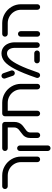

<svg xmlns="http://www.w3.org/2000/svg" viewBox="946 -1515 717 2649"><g transform="rotate(-90 1304.5 -190.5)"><path d="M430.4 4.4Q414.4 4.4 403.3 -6.7Q392.2 -17.8 392.2 -33.7V-259.3Q392.2 -308.9 367.4 -350.9Q342.6 -393 300.2 -417.6Q257.8 -442.2 207.8 -442.2H59.3Q43.3 -442.2 32.2 -453.3Q21.1 -464.4 21.1 -480.4Q21.1 -496.3 32.2 -507.4Q43.3 -518.5 59.3 -518.5H207.8Q278.1 -518.5 338.1 -483.5Q398.1 -448.5 433.3 -388.9Q468.5 -329.3 468.5 -259.3V-33.7Q468.5 -17.8 457.4 -6.7Q446.3 4.4 430.4 4.4Z M725.2 -33V-131.9Q725.2 -166.7 736.5 -190.6Q747.8 -214.4 763.7 -229.4Q779.6 -244.4 805.9 -263Q827.8 -278.1 840.7 -289.6Q853.7 -301.1 862.2 -317.6Q870.7 -334.1 870.7 -356.3V-480.4Q870.7 -496.3 881.9 -507.4Q893 -518.5 908.9 -518.5Q924.8 -518.5 935.9 -507.4Q947 -496.3 947 -480.4V-356.3Q947 -315.9 934.4 -288.3Q921.9 -260.7 904.3 -244.3Q886.7 -227.8 858.9 -208.5Q838.9 -194.4 827.6 -185Q816.3 -175.6 808.9 -162.4Q801.5 -149.3 801.5 -131.9V-33Q801.5 -17 790.4 -5.9Q779.3 5.2 763.3 5.2Q747.4 5.2 736.3 -5.9Q725.2 -17 725.2 -33ZM545.9 110V-274.4Q545.9 -290.4 557 -301.5Q568.1 -312.6 584.1 -312.6Q600 -312.6 611.1 -301.5Q622.2 -290.4 622.2 -274.4V110Q622.2 125.9 611.1 137Q600 148.1 584.1 148.1Q568.1 148.1 557 137Q545.9 125.9 545.9 110ZM545.9 -480.4Q545.9 -496.3 557 -507.4Q568.1 -518.5 584.1 -518.5H907.4Q923.3 -518.5 934.4 -507.4Q945.6 -496.3 945.6 -480.4Q945.6 -464.4 934.4 -453.3Q923.3 -442.2 907.4 -442.2H584.1Q568.1 -442.2 557 -453.3Q545.9 -464.4 545.9 -480.4Z M1024.8 -33.7V-480.4H1101.1V-33.7Q1101.1 -17.8 1090 -6.7Q1078.9 4.4 1063 4.4Q1047 4.4 1035.9 -6.7Q1024.8 -17.8 1024.8 -33.7ZM1434.1 4.4Q1418.1 4.4 1407 -6.7Q1395.9 -17.8 1395.9 -33.7V-259.3Q1395.9 -308.9 1371.1 -350.9Q1346.3 -393 1303.9 -417.6Q1261.5 -442.2 1211.5 -442.2H1063Q1047 -442.2 1035.9 -453.3Q1024.8 -464.4 1024.8 -480.4Q1024.8 -496.3 1035.9 -507.4Q1047 -518.5 1063 -518.5H1211.5Q1281.9 -518.5 1341.9 -483.5Q1401.9 -448.5 1437 -388.9Q1472.2 -329.3 1472.2 -259.3V-33.7Q1472.2 -17.8 1461.1 -6.7Q1450 4.4 1434.1 4.4Z M1553.3 -34.1Q1553.3 -40.4 1555.6 -47Q1620.4 -236.7 1675.4 -341.7Q1730.4 -446.7 1781.3 -487.6Q1832.2 -528.5 1891.5 -528.5Q1938.9 -528.5 1973.7 -503.7Q2008.5 -478.9 2026.9 -437.2Q2045.2 -395.6 2045.2 -345.6V-38.1Q2045.2 -22.2 2034.1 -11.1Q2023 0 2007 0Q1991.1 0 1980 -11.1Q1968.9 -22.2 1968.9 -38.1V-345.6Q1968.9 -372.2 1961.1 -396.5Q1953.3 -420.7 1935.9 -436.5Q1918.5 -452.2 1891.5 -452.2Q1853.3 -452.2 1815 -415Q1776.7 -377.8 1730.2 -283.1Q1683.7 -188.5 1627 -21.1Q1623 -10 1613.1 -3Q1603.3 4.1 1591.1 4.1Q1574.8 4.1 1564.1 -7.4Q1553.3 -18.9 1553.3 -34.1ZM1755.2 -38.1Q1755.2 -54.1 1766.3 -65.2Q1777.4 -76.3 1793.3 -76.3H1894.4Q1910.4 -76.3 1921.5 -65.2Q1932.6 -54.1 1932.6 -38.1Q1932.6 -22.2 1921.5 -11.1Q1910.4 0 1894.4 0H1793.3Q1777.4 0 1766.3 -11.1Q1755.2 -22.2 1755.2 -38.1ZM1583.3 -372.2 1546.3 -479.6Q1544.8 -484.1 1544.8 -490Q1544.8 -505.2 1555.4 -516.9Q1565.9 -528.5 1583 -528.5Q1595.6 -528.5 1605.7 -520.7Q1615.9 -513 1619.3 -501.1L1656.3 -394.1Q1657.8 -389.6 1657.8 -383.7Q1657.8 -368.5 1647.2 -356.7Q1636.7 -344.8 1619.6 -344.8Q1607 -344.8 1596.9 -352.6Q1586.7 -360.4 1583.3 -372.2Z M2123 -33.7V-262.6Q2123 -278.5 2134.1 -289.6Q2145.2 -300.7 2161.1 -300.7Q2177 -300.7 2188.1 -289.6Q2199.3 -278.5 2199.3 -262.6V-33.7Q2199.3 -17.8 2188.1 -6.7Q2177 4.4 2161.1 4.4Q2145.2 4.4 2134.1 -6.7Q2123 -17.8 2123 -33.7ZM2532.2 4.4Q2516.3 4.4 2505.2 -6.7Q2494.1 -17.8 2494.1 -33.7V-259.3Q2494.1 -308.9 2469.3 -350.9Q2444.4 -393 2402 -417.6Q2359.6 -442.2 2309.6 -442.2H2161.1Q2145.2 -442.2 2134.1 -453.3Q2123 -464.4 2123 -480.4Q2123 -496.3 2134.1 -507.4Q2145.2 -518.5 2161.1 -518.5H2309.6Q2380 -518.5 2440 -483.5Q2500 -448.5 2535.2 -388.9Q2570.4 -329.3 2570.4 -259.3V-33.7Q2570.4 -17.8 2559.3 -6.7Q2548.1 4.4 2532.2 4.4Z"/></g></svg>

Font: 26F Galaxy Hebrew
Style: Bold
Weight: 700
Designer: C₂₉H₂₅N₃O₅
Version: Version 1.000